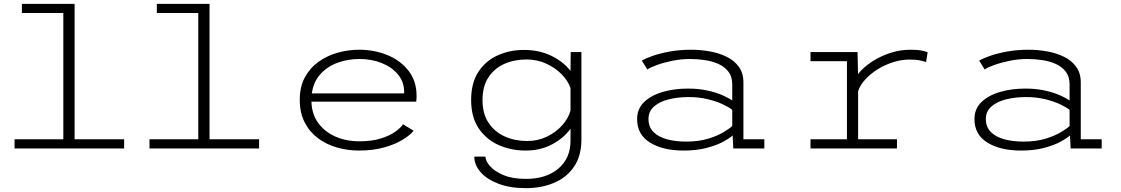

<svg xmlns="http://www.w3.org/2000/svg" viewBox="-20 -770 5815 996"><path d="M55.5 0V-47.5H308.5V-702.5H93.5V-750H367V-47.5H624V0Z M755.5 0V-47.5H1008.5V-702.5H793.5V-750H1067V-47.5H1324V0Z M1842 11Q1783 11 1728 -4.8Q1673 -20.5 1629.5 -53Q1586 -85.5 1560.5 -135.2Q1535 -185 1535 -252.5Q1535 -319.5 1561.2 -368.2Q1587.5 -417 1631.8 -449Q1676 -481 1731 -496.5Q1786 -512 1843.5 -512Q1922 -512 1989.8 -484.2Q2057.5 -456.5 2099.2 -403Q2141 -349.5 2141 -272.5Q2141 -265.5 2140.5 -256.8Q2140 -248 2139 -242.5H1595.5Q1597.5 -177.5 1631 -131.8Q1664.5 -86 1720 -61.5Q1775.5 -37 1843.5 -37Q1908.5 -37 1955 -51.5Q2001.5 -66 2030.2 -86.5Q2059 -107 2070.5 -125.5L2125.5 -92Q2109.5 -70.5 2071.2 -46.5Q2033 -22.5 1975 -5.8Q1917 11 1842 11ZM1843.5 -464Q1785.5 -464 1732.5 -445Q1679.5 -426 1643 -386.5Q1606.5 -347 1597.5 -285.5H2076.5V-293Q2076.5 -344.5 2045 -383Q2013.5 -421.5 1960.8 -442.8Q1908 -464 1843.5 -464Z M2706 11Q2631 11 2566.8 -17.5Q2502.5 -46 2463.2 -104.2Q2424 -162.5 2424 -251Q2424 -340 2461.8 -397.5Q2499.5 -455 2562 -483Q2624.5 -511 2698 -511Q2779 -511 2842 -479.5Q2905 -448 2939.5 -402L2940.5 -500H2996V-46Q2996 38.5 2958 94.5Q2920 150.5 2854.8 178.2Q2789.5 206 2707.5 206Q2626 206 2566 183.2Q2506 160.5 2473.2 123.2Q2440.5 86 2440.5 42.5H2498Q2498.5 64.5 2521.8 91.5Q2545 118.5 2591.5 138.2Q2638 158 2708.5 158Q2813 158 2876.2 104.8Q2939.5 51.5 2939.5 -40V-102.5Q2906 -55 2845.5 -22Q2785 11 2706 11ZM2483 -251Q2483 -180.5 2514.2 -133.2Q2545.5 -86 2598.2 -62.2Q2651 -38.5 2715 -38.5Q2770.5 -38.5 2817.8 -61.5Q2865 -84.5 2897 -120.8Q2929 -157 2939.5 -196.5V-312.5Q2928 -349 2895 -383.2Q2862 -417.5 2814.5 -439.5Q2767 -461.5 2711 -461.5Q2648 -461.5 2596.2 -438.5Q2544.5 -415.5 2513.8 -368.8Q2483 -322 2483 -251Z M3527 11Q3418.5 11 3351.8 -30.5Q3285 -72 3285 -152Q3285 -205.5 3321.2 -240.5Q3357.5 -275.5 3417.5 -293Q3477.5 -310.5 3549 -310.5Q3605.5 -310.5 3651.8 -300Q3698 -289.5 3730.2 -275Q3762.5 -260.5 3778.5 -248.5V-332.5Q3778.5 -372 3759 -397.8Q3739.5 -423.5 3707.5 -438Q3675.5 -452.5 3636.8 -458.2Q3598 -464 3559.5 -464Q3513 -464 3467 -454.5Q3421 -445 3386 -432.2Q3351 -419.5 3338 -409.5L3309.5 -455.5Q3327.5 -466.5 3364.8 -479.8Q3402 -493 3453.5 -502.5Q3505 -512 3565.5 -512Q3612.5 -512 3660.2 -503.8Q3708 -495.5 3748 -476.2Q3788 -457 3812.2 -424.2Q3836.5 -391.5 3836.5 -342V-47.5H3945V0H3784L3780.5 -67.5Q3766 -53.5 3732 -35Q3698 -16.5 3646.2 -2.8Q3594.5 11 3527 11ZM3539.5 -35.5Q3604.5 -35.5 3653.5 -50.5Q3702.5 -65.5 3734.2 -84.8Q3766 -104 3778.5 -116.5V-200Q3763 -213 3729.8 -228.8Q3696.5 -244.5 3651 -255.5Q3605.5 -266.5 3553 -266.5Q3495 -266.5 3447.5 -254.2Q3400 -242 3372 -216.8Q3344 -191.5 3344 -153Q3344 -111.5 3369.8 -85.5Q3395.5 -59.5 3439.8 -47.5Q3484 -35.5 3539.5 -35.5Z M4184.5 0V-47.5H4373.5V-452.5H4184.5V-500H4428.5L4431 -386Q4458.5 -420.5 4501.5 -449Q4544.5 -477.5 4596.5 -494.8Q4648.5 -512 4702.5 -512Q4740 -512 4760.2 -507.8Q4780.5 -503.5 4792 -499L4784 -448Q4773 -452 4753 -456.5Q4733 -461 4698 -461Q4655.5 -461 4612.5 -447.2Q4569.5 -433.5 4532 -410Q4494.5 -386.5 4468 -357.2Q4441.5 -328 4431.5 -297V-47.5H4633V0Z M5277 11Q5168.5 11 5101.8 -30.5Q5035 -72 5035 -152Q5035 -205.5 5071.2 -240.5Q5107.5 -275.5 5167.5 -293Q5227.5 -310.5 5299 -310.5Q5355.5 -310.5 5401.8 -300Q5448 -289.5 5480.2 -275Q5512.5 -260.5 5528.5 -248.5V-332.5Q5528.5 -372 5509 -397.8Q5489.5 -423.5 5457.5 -438Q5425.5 -452.5 5386.8 -458.2Q5348 -464 5309.5 -464Q5263 -464 5217 -454.5Q5171 -445 5136 -432.2Q5101 -419.5 5088 -409.5L5059.5 -455.5Q5077.5 -466.5 5114.8 -479.8Q5152 -493 5203.5 -502.5Q5255 -512 5315.5 -512Q5362.5 -512 5410.2 -503.8Q5458 -495.5 5498 -476.2Q5538 -457 5562.2 -424.2Q5586.5 -391.5 5586.5 -342V-47.5H5695V0H5534L5530.5 -67.5Q5516 -53.5 5482 -35Q5448 -16.5 5396.2 -2.8Q5344.5 11 5277 11ZM5289.5 -35.5Q5354.5 -35.5 5403.5 -50.5Q5452.5 -65.5 5484.2 -84.8Q5516 -104 5528.5 -116.5V-200Q5513 -213 5479.8 -228.8Q5446.5 -244.5 5401 -255.5Q5355.5 -266.5 5303 -266.5Q5245 -266.5 5197.5 -254.2Q5150 -242 5122 -216.8Q5094 -191.5 5094 -153Q5094 -111.5 5119.8 -85.5Q5145.5 -59.5 5189.8 -47.5Q5234 -35.5 5289.5 -35.5Z"/></svg>

Font: Trispace SemiExpanded ExtraLight
Style: Regular
Weight: 200
Width: 6
Designer: Tyler Finck
Foundry: Etcetera Type Company
Version: Version 1.210; ttfautohint (v1.8.3)